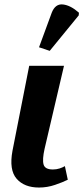

<svg xmlns="http://www.w3.org/2000/svg" viewBox="-20 -831 378 861"><path d="M155 10Q89 10 54.5 -29.5Q20 -69 36 -155L111 -536H267L180 -164Q169 -115 175.5 -93Q182 -71 217 -71Q233 -71 247 -75.5Q261 -80 271 -86L284 -25Q262 -14 227 -2Q192 10 155 10ZM203 -603 155 -619 212 -774Q228 -815 262.5 -811Q297 -807 334 -774L333 -762Z"/></svg>

Font: Noto Serif
Style: Bold Italic
Weight: 700
Italic angle: -12°
Designer: Monotype Design Team
Foundry: Monotype Imaging Inc.
Version: Version 2.013